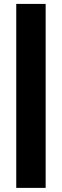

<svg xmlns="http://www.w3.org/2000/svg" viewBox="-20 -730 308 957"><path d="M207.5 206.5H61V-710.5H207.5Z"/></svg>

Font: Anek Odia ExtraBold
Style: Regular
Weight: 800
Designer: Yesha Goshar & Mahesh Sahu (Odia), Yesha Goshar (Latin)
Foundry: Ek Type
Version: Version 1.003